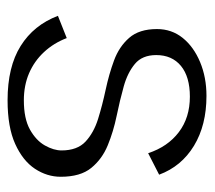

<svg xmlns="http://www.w3.org/2000/svg" viewBox="-48 -476 536 479"><g transform="rotate(90 219.5 -236.0)"><path d="M218.7 -483.6Q291.8 -483.6 343.2 -452.4Q394.7 -421.1 415.3 -365.5L361.7 -338.1Q345.5 -387.1 309.2 -414.6Q272.9 -442.2 220.6 -442.2Q171 -442.2 143.9 -419.9Q116.9 -397.6 116.9 -358.3Q116.9 -323.3 139 -305Q161.1 -286.6 195.4 -277.1Q229.8 -267.5 268.6 -259.5Q307.4 -251.5 341.8 -237.4Q376.3 -223.3 398.4 -196.2Q420.5 -169.2 420.5 -120Q420.5 -85.9 400.6 -55.7Q380.6 -25.4 338.6 -6.4Q296.7 12.6 229.7 12.6Q146.3 12.6 94.2 -20Q42 -52.6 19 -113L74.5 -135Q87 -102.3 109.5 -78.2Q131.9 -54.1 162.3 -41Q192.7 -28 229.7 -28Q275.4 -28 302.7 -43.2Q330 -58.5 342.4 -80.5Q354.8 -102.6 354.8 -122.1Q354.8 -161.2 332.8 -181.8Q310.8 -202.3 276.5 -213.1Q242.1 -223.8 203.3 -232.1Q164.5 -240.4 130.3 -253Q96 -265.6 74 -290.7Q52 -315.7 52 -360.1Q52 -396.8 74.1 -424.3Q96.3 -451.8 134.4 -467.7Q172.5 -483.6 218.7 -483.6Z"/></g></svg>

Font: Panamera Thin
Style: Regular
Weight: 100
Designer: Bastien Sozeau
Foundry: NBR — Bastien Sozeau
Version: Version 3.003;gftools[0.9.33]